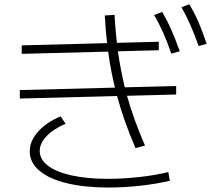

<svg xmlns="http://www.w3.org/2000/svg" viewBox="-20 -838 978 885"><path d="M71.3 -422.9 509.8 -434.1Q490.2 -513.7 478.5 -600.1L80.1 -589.8V-628.9L473.6 -639.2Q466.8 -696.3 462.9 -766.6L507.8 -769.5Q511.2 -710.4 518.6 -640.6L711.9 -645.5V-606.4L523.4 -601.6Q536.1 -513.7 555.2 -435.5L792 -441.4V-402.3L565.4 -396.5Q596.2 -286.1 648.4 -167L604.5 -155.3Q550.8 -280.3 519.5 -395.5L71.3 -383.8ZM690.4 -768.6 727.5 -783.2Q751.5 -742.2 770.3 -699.2Q789.1 -656.2 808.6 -601.6L769.5 -590.8Q751 -645 732.2 -687.3Q713.4 -729.5 690.4 -768.6ZM816.4 -804.7 852.5 -818.4Q877 -777.8 895.8 -734.1Q914.6 -690.4 932.6 -635.7L895.5 -626Q876 -680.7 857.4 -723.1Q838.9 -765.6 816.4 -804.7ZM117.2 -137.7Q115.7 -185.1 153.8 -229.2Q191.9 -273.4 259.8 -301.8L282.2 -267.6Q224.6 -242.7 193.4 -209.2Q162.1 -175.8 163.1 -139.6Q164.6 -101.1 202.9 -72.8Q241.2 -44.4 311.8 -29.1Q382.3 -13.7 477.5 -13.7Q547.4 -13.7 622.1 -22Q696.8 -30.3 755.9 -44.9L762.7 -4.9Q701.7 9.8 626.7 18.1Q551.8 26.4 479.5 26.4Q370.1 26.4 288.6 6.6Q207 -13.2 162.6 -50.3Q118.2 -87.4 117.2 -137.7Z"/></svg>

Font: Pretendard JP ExtraLight
Style: Regular
Weight: 200
Designer: Base glyphs from Inter by Rasmus Andersson; Hangeul glyphs from Noto Sans CJK(Source Han Sans) by Jang Soo-young and Kan
Foundry: Kil Hyung-jin
Version: Version 1.309